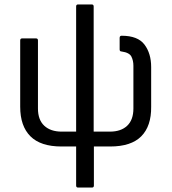

<svg xmlns="http://www.w3.org/2000/svg" viewBox="-20 -660 773 865"><path d="M332 185Q323 185 323 176V0H257Q163 0 117 -46Q71 -92 71 -179V-478Q71 -487 80 -487H142Q151 -487 151 -478V-171Q151 -120 179.5 -93.5Q208 -67 258 -67H323V-631Q323 -640 332 -640H393Q402 -640 402 -631V-67H475Q525 -67 553 -93.5Q581 -120 581 -171V-364Q581 -387 572 -405Q563 -423 528 -428Q519 -428 519 -437V-489Q519 -499 528 -499Q601 -499 631 -459Q661 -419 661 -358V-179Q662 -92 616.5 -46Q571 0 476 0H403V176Q403 185 394 185Z"/></svg>

Font: Sofia Sans Semi Condensed
Style: Regular
Weight: 400
Designer: Botio Nikoltchev, Ani Petrova
Foundry: lettersoup
Version: Version 4.100; ttfautohint (v1.8.4.7-5d5b)